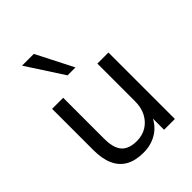

<svg xmlns="http://www.w3.org/2000/svg" viewBox="-216 -869 993 993"><g transform="rotate(-45 280.5 -372.5)"><path d="M248 9Q189 9 150.5 -12.5Q112 -34 92.5 -77Q73 -120 73 -184V-486H154V-185Q154 -142 165.5 -113.5Q177 -85 202 -71.5Q227 -58 264 -58Q306 -58 337 -77Q368 -96 386 -130Q404 -164 404 -210V-486H485V0H406V-112H419Q399 -53 353.5 -22Q308 9 248 9ZM252 -552 121 -754H207L310 -552Z"/></g></svg>

Font: Nunito Sans 12pt ExtraLight 12pt
Style: Regular
Weight: 400
Version: Version 3.101;gftools[0.9.27]